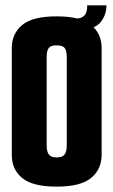

<svg xmlns="http://www.w3.org/2000/svg" viewBox="-20 -689 423 716"><path d="M191 7Q102 7 63 -25Q24 -57 24 -111V-510Q24 -563 62.5 -595.5Q101 -628 191 -628Q282 -628 320.5 -595.5Q359 -563 359 -510V-112Q359 -58 320 -25.5Q281 7 191 7ZM191 -102Q213 -102 221 -113Q229 -124 229 -148V-476Q229 -499 221.5 -509.5Q214 -520 191 -520Q169 -520 161.5 -509.5Q154 -499 154 -477V-147Q154 -124 162 -113Q170 -102 191 -102ZM270 -578 264 -620Q284 -620 295 -631.5Q306 -643 305 -669H377Q377 -632 354 -605Q331 -578 270 -578Z"/></svg>

Font: Smooch Sans ExtraBold
Style: Regular
Weight: 800
Designer: Robert E. Leuschke
Foundry: Robert E. Leuschke
Version: Version 1.010